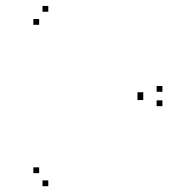

<svg xmlns="http://www.w3.org/2000/svg" viewBox="-20 -654 660 662"><path d="M540 -288V-308H520V-288ZM540 -337.5V-357.5H520V-337.5ZM146.5 -613.5V-633.5H126.5V-613.5ZM115 -568.5V-588.5H95V-568.5ZM474 -316V-336H454V-316ZM474 -309V-329H454V-309ZM115 -57V-77H95V-57ZM146.5 -12V-32H126.5V-12Z"/></svg>

Font: Monaspace Xenon Dots Var
Style: Regular
Weight: 400
Designer: Riley Cran and the Lettermatic Team
Version: Version 1.100 (Monaspace Xenon Dots)